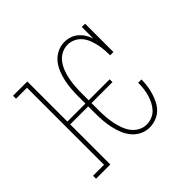

<svg xmlns="http://www.w3.org/2000/svg" viewBox="-133 -698 867 867"><g transform="rotate(-45 300.0 -265.0)"><path d="M371 8Q347 8 325.5 -2.5Q304 -13 289 -31Q274 -49 265 -71Q256 -93 251 -116Q246 -139 244 -162.5Q242 -186 242 -210V-256H127V0H36V-19H106V-511H36V-530H127V-274H242V-320Q242 -344 244 -367.5Q246 -391 251 -414Q256 -437 265 -459Q274 -481 289 -499Q304 -517 326 -527.5Q348 -538 371 -538Q389 -538 406 -532.5Q423 -527 436.5 -515.5Q450 -504 459.5 -489Q469 -474 475 -457V-530H496V-349H475Q475 -367 473.5 -385.5Q472 -404 468 -422Q464 -440 457 -457.5Q450 -475 438 -489Q426 -503 409 -511Q392 -519 373 -519Q352 -519 333 -509Q314 -499 301.5 -482Q289 -465 281.5 -445Q274 -425 270 -404Q266 -383 264.5 -362Q263 -341 263 -320V-274H397V-256H263V-210Q263 -189 264.5 -168Q266 -147 270 -126.5Q274 -106 281 -86Q288 -66 300 -49Q312 -32 331 -21.5Q350 -11 371 -11Q389 -11 406 -18Q423 -25 435 -38Q447 -51 455 -67Q463 -83 468 -100.5Q473 -118 475 -136Q477 -154 477 -172H498Q498 -151 495 -130.5Q492 -110 486 -90.5Q480 -71 470.5 -52.5Q461 -34 446 -20Q431 -6 411 1Q391 8 371 8Z"/></g></svg>

Font: Iosevka Slab Thin Extended
Style: Regular
Weight: 100
Width: 7
Monospace: yes
Designer: Belleve Invis
Foundry: Belleve Invis
Version: Version 11.1.1; ttfautohint (v1.8.3)